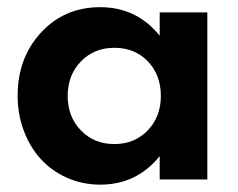

<svg xmlns="http://www.w3.org/2000/svg" viewBox="-20 -500 662 535"><path d="M259.5 14.5Q210 14.5 167 -4.5Q124.1 -23.6 93.9 -56.6Q63.6 -89.5 46.4 -135.5Q29.1 -181.4 29.1 -233.2Q29.1 -338.6 94.3 -409.3Q159.5 -480 259.5 -480Q360.9 -480 425 -400.5V-465.5H557.7V0H425V-65Q360.9 14.5 259.5 14.5ZM428.2 -232.7Q428.2 -291.4 391.8 -329.1Q355.5 -366.8 298.6 -366.8Q242.3 -366.8 205.5 -328.9Q168.6 -290.9 168.6 -232.7Q168.6 -174.5 205.5 -136.6Q242.3 -98.6 298.6 -98.6Q355 -98.6 391.6 -136.6Q428.2 -174.5 428.2 -232.7Z"/></svg>

Font: Spartan MB
Style: Bold
Weight: 700
Designer: Matt Bailey, Mirko Velimirovic
Foundry: Matt Bailey
Version: Version 1.005